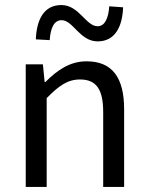

<svg xmlns="http://www.w3.org/2000/svg" viewBox="-20 -741 587 761"><path d="M82 0H165V-352C213 -401 248 -426 297 -426C361 -426 389 -388 389 -297V0H472V-308C472 -432 426 -498 323 -498C256 -498 206 -462 160 -416H157L150 -486H82ZM367 -577C436 -577 465 -635 468 -712L413 -716C410 -670 396 -637 367 -637C320 -637 294 -721 223 -721C154 -721 125 -663 122 -585L177 -582C180 -629 194 -661 224 -661C270 -661 296 -577 367 -577Z"/></svg>

Font: DAIFUKU Sans
Style: Regular
Weight: 400
Designer: Original font ‘Source Han Sans JP’ : Paul D. Hunt
Foundry: Daifuku
Version: Version 1.000